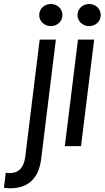

<svg xmlns="http://www.w3.org/2000/svg" viewBox="-113 -749 536 984"><path d="M-60.5 215.8C32.2 215.8 85.9 164.6 98.1 64.9L173.3 -545.9H90.3L16.6 53.2C9.8 109.9 -16.6 138.2 -64.5 138.2C-70.3 138.2 -76.7 137.7 -83.5 136.7L-92.8 213.4C-85 214.8 -77.6 215.8 -60.5 215.8ZM87.9 -671.9C87.9 -640.1 114.3 -615.2 147.5 -615.2C181.2 -615.2 207 -640.1 207 -671.9C207 -703.6 181.2 -728.5 147.5 -728.5C114.3 -728.5 87.9 -703.6 87.9 -671.9Z M219.2 0H302.2L369.6 -545.9H286.6ZM284.2 -671.9C284.2 -640.1 310.5 -615.2 343.8 -615.2C377.4 -615.2 403.3 -640.1 403.3 -671.9C403.3 -703.6 377.4 -728.5 343.8 -728.5C310.5 -728.5 284.2 -703.6 284.2 -671.9Z"/></svg>

Font: Guggenheim Sans Display
Style: Italic
Weight: 400
Italic angle: -7°
Designer: Modified by Tom Baber under direction of Pentagram Design 2023
Foundry: rsms
Version: Version 1.001;Glyphs 3.1.2 (3151)